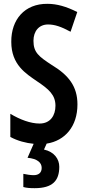

<svg xmlns="http://www.w3.org/2000/svg" viewBox="-20 -744 459 1004"><path d="M290 128C290 88 264 50 210 38L224 7C320 -8 385 -83 385 -198C385 -292 339 -351 251 -404C182 -449 155 -470 155 -531C155 -581 184 -616 231 -616C266 -616 299 -605 349 -578L384 -681C327 -710 277 -724 228 -724C109 -725 38 -642 39 -525C39 -405 116 -359 172 -320C235 -278 270 -248 270 -191C270 -141 244 -98 187 -98C139 -98 84 -119 34 -149V-28C72 -7 116 4 156 8L124 81C175 86 198 106 198 134C198 159 182 172 156 172C142 172 119 169 102 165V234C120 239 138 240 161 240C255 240 290 201 290 128Z"/></svg>

Font: Noto Sans Gujarati ExtraCondensed SemiBold
Style: Regular
Weight: 600
Width: 2
Designer: Jelle Bosma - Monotype Design Team, Universal Thirst
Foundry: Monotype Imaging Inc.
Version: Version 2.106